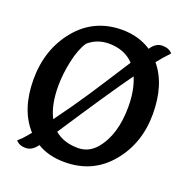

<svg xmlns="http://www.w3.org/2000/svg" viewBox="-130 -844 953 978"><g transform="rotate(20 346.0 -355.0)"><path d="M116 -72Q30 -167 30 -330.5Q30 -494 124 -608Q218 -722 370 -722Q459 -722 528 -677Q528 -678 530 -680Q554 -716 589.5 -716Q625 -716 644 -694Q610 -658 584 -625Q662 -531 662 -371.5Q662 -212 568 -100Q474 12 322 12Q235 12 173 -26Q146 12 111 12Q76 12 58 -10Q81 -28 116 -72ZM194 -174Q268 -275 319.5 -353Q371 -431 466 -579Q415 -633 330 -633Q266 -633 219 -592Q191 -550 175.5 -478.5Q160 -407 160 -342Q160 -238 194 -174ZM504 -519Q420 -403 235 -121Q283 -79 362 -79Q420 -79 460 -126Q532 -211 532 -364Q532 -454 504 -519Z"/></g></svg>

Font: Salsa
Style: Regular
Weight: 400
Designer: John Vargas Beltrn
Foundry: John Vargas Beltran
Version: Version 1.002